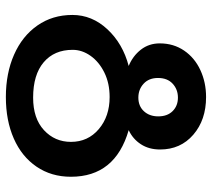

<svg xmlns="http://www.w3.org/2000/svg" viewBox="-54 -673 723 655"><g transform="rotate(90 307.5 -345.5)"><path d="M583 -226Q583 -159 548.5 -108.5Q514 -58 452.5 -31Q391 -4 311 -4Q230 -4 166.5 -32Q103 -60 67 -111.5Q31 -163 31 -231Q31 -298 80 -350.5Q129 -403 205 -423Q171 -437 149.5 -464.5Q128 -492 128 -529Q128 -576 152.5 -612Q177 -648 219 -667.5Q261 -687 311 -687Q389 -687 439.5 -643.5Q490 -600 490 -530Q490 -492 472 -464.5Q454 -437 424 -423Q583 -377 583 -226ZM246 -523Q246 -492 265.5 -474Q285 -456 313 -456Q342 -456 359.5 -475Q377 -494 377 -524Q377 -555 359 -573Q341 -591 313 -591Q285 -591 265.5 -573Q246 -555 246 -523ZM464 -226Q464 -284 420.5 -321Q377 -358 311 -358Q264 -358 227.5 -340Q191 -322 170.5 -293Q150 -264 150 -232Q150 -169 192.5 -133Q235 -97 313 -97Q384 -97 424 -134Q464 -171 464 -226Z"/></g></svg>

Font: Mali SemiBold
Style: Regular
Weight: 600
Designer: Kitiyaporn Chalermlarp | Katatrad Aksorn Co.,Ltd.
Foundry: Cadson Demak Co.,Ltd.
Version: Version 1.000; ttfautohint (v1.6)